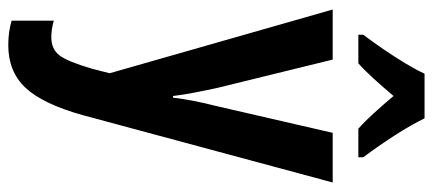

<svg xmlns="http://www.w3.org/2000/svg" viewBox="-311 -495 1046 464"><g transform="rotate(90 212.0 -263.0)"><path d="M3 -544H124L192 -267Q198 -240 203.5 -211.5Q209 -183 212 -158H216Q221 -203 237 -266L301 -544H421L258 61Q231 157 192 198.5Q153 240 89 240Q73 240 58.5 238Q44 236 30 232V130Q51 136 70 136Q99 136 114 116Q129 96 146 38L157 -5ZM266 -766Q282 -733 307.5 -693.5Q333 -654 360 -618V-606H291Q273 -622 253.5 -643.5Q234 -665 212 -691Q190 -665 169.5 -642.5Q149 -620 133 -606H64V-618Q80 -639 98.5 -666Q117 -693 133 -719.5Q149 -746 158 -766Z"/></g></svg>

Font: Noto Sans Bengali ExtraCondensed SemiBold
Style: Regular
Weight: 600
Width: 2
Designer: Joana Ranito - Universal Thirst; Jelle Bosma - Monotype Design Team
Foundry: Universal Thirst ehf.
Version: Version 3.000; ttfautohint (v1.8.4.7-5d5b)